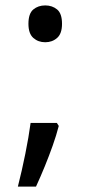

<svg xmlns="http://www.w3.org/2000/svg" viewBox="-20 -570 334 709"><path d="M190 -116 197 -105Q188 -70 174.5 -32Q161 6 145.5 44Q130 82 113 119H46Q61 60 73.5 -2Q86 -64 93 -116ZM147 -414Q121 -414 103 -430Q85 -446 85 -482Q85 -520 103 -535Q121 -550 147 -550Q173 -550 191 -535Q209 -520 209 -482Q209 -446 191 -430Q173 -414 147 -414Z"/></svg>

Font: hexubangla05
Style: Book
Weight: 400
Designer: Jelle Bosma - Monotype Design Team
Foundry: Monotype Imaging Inc.
Version: Version 2.003